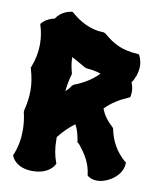

<svg xmlns="http://www.w3.org/2000/svg" viewBox="-84 -790 707 875"><g transform="rotate(10 269.5 -353.0)"><path d="M508 -395C508 -396 510 -403 510 -414C510 -425 508 -440 501 -457C508 -466 513 -476 518 -490C524 -507 526 -522 526 -535C526 -564 515 -581 515 -583L511 -588L505 -589C437 -593 396 -611 344 -656L336 -659C276 -659 223 -689 185 -723L181 -726H176C173 -725 131 -721 106 -682C67 -674 50 -652 49 -651L45 -646L47 -640C56 -611 60 -583 60 -554C60 -518 53 -483 39 -447L37 -443L38 -439C48 -406 54 -373 54 -338C54 -308 49 -276 41 -244V-238C48 -209 51 -181 51 -154C51 -114 44 -76 29 -40L27 -36L29 -31C29 -29 49 20 126 20C203 20 225 -26 226 -28L228 -33L226 -37C214 -70 209 -103 209 -137C209 -142 208 -147 209 -152C229 -178 255 -204 282 -224C294 -203 300 -180 305 -150V-146L308 -143C310 -142 312 -140 315 -137C349 -95 371 -58 377 -8L378 -3L381 -1C382 0 397 12 424 12C439 12 459 8 482 -5C541 -39 539 -85 539 -88V-93L535 -95C491 -133 466 -178 455 -234L452 -239C424 -265 407 -287 396 -317C424 -346 459 -368 501 -386L507 -389ZM287 -484C313 -482 334 -478 355 -471C324 -439 286 -416 243 -400L236 -394C231 -385 221 -374 211 -364C213 -390 218 -416 226 -444V-451C219 -475 215 -499 215 -523C235 -513 256 -500 281 -486Z"/></g></svg>

Font: Hanalei Fill
Style: Regular
Weight: 400
Designer: Astigmatic (AOETI)
Foundry: Astigmatic (AOETI)
Version: Version 1.000